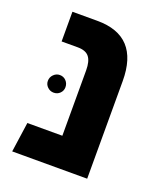

<svg xmlns="http://www.w3.org/2000/svg" viewBox="-111 -642 612 717"><g transform="rotate(20 195.0 -283.5)"><path d="M153 -567Q319 -567 319 -388V0H21L38 -119H177V-379Q177 -415 163.5 -432Q150 -449 118 -449H54V-567ZM126 -293Q126 -279 116 -269Q106 -259 91 -259Q77 -259 66.5 -269Q56 -279 56 -293Q56 -308 66.5 -318.5Q77 -329 91 -329Q106 -329 116 -318.5Q126 -308 126 -293Z"/></g></svg>

Font: FiraGO SemiBold
Style: Regular
Weight: 600
Designer: bBox Type
Foundry: bBox Type GmbH
Version: Version 1.001;PS 001.001;hotconv 1.0.88;makeotf.lib2.5.64775